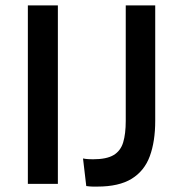

<svg xmlns="http://www.w3.org/2000/svg" viewBox="-20 -680 675 710"><path d="M83 0V-660H194V0ZM299 8 287 -94Q297 -92 307 -91.5Q317 -91 324 -91Q374 -91 400 -106.5Q426 -122 435.5 -153.5Q445 -185 445 -233V-660H554V-233Q554 -157 534 -102.5Q514 -48 467 -19Q420 10 340 10Q332 10 323 10Q314 10 299 8Z"/></svg>

Font: Bricolage Grotesque 10pt Medium
Style: Regular
Weight: 500
Designer: Mathieu Triay
Foundry: Atelier Triay
Version: Version 1.000; ttfautohint (v1.8.4.7-5d5b);gftools[0.9.32]